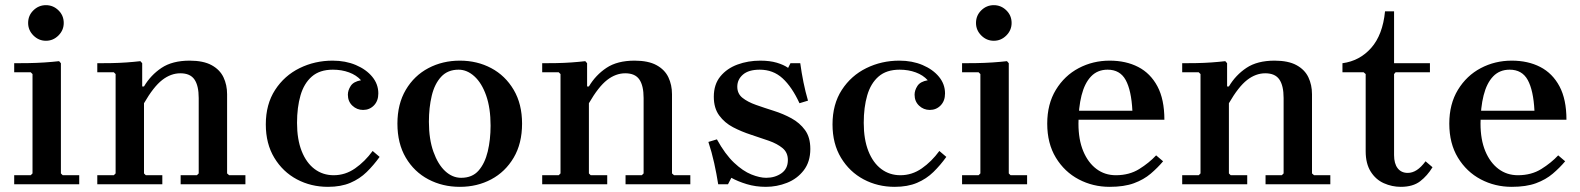

<svg xmlns="http://www.w3.org/2000/svg" viewBox="-20 -714 6124 744"><path d="M35 0V-35H99L106 -42V-427L99 -434H35V-469Q61 -469 91.5 -469.5Q122 -470 152.5 -472Q183 -474 209 -477L216 -469V-42L223 -35H287V0ZM158 -556Q130 -556 109.5 -576.5Q89 -597 89 -625Q89 -654 109.5 -674Q130 -694 158 -694Q186 -694 206.5 -674Q227 -654 227 -625Q227 -597 206.5 -576.5Q186 -556 158 -556Z M860 -42 868 -35H931V0H680V-35H743L750 -42V-334Q750 -382 733.5 -406Q717 -430 679 -430Q642 -430 608.5 -404Q575 -378 538 -314V-42L545 -35H609V0H357V-35H421L428 -42V-427L421 -434H357V-469Q383 -469 412 -469.5Q441 -470 469.5 -472Q498 -474 524 -477L531 -469V-379H538Q564 -423 606 -451Q648 -479 715 -479Q768 -479 800 -461.5Q832 -444 846 -414.5Q860 -385 860 -349Z M1251 10Q1185 10 1130.5 -19Q1076 -48 1043 -102.5Q1010 -157 1010 -232Q1010 -310 1046 -365.5Q1082 -421 1141 -450Q1200 -479 1269 -479Q1319 -479 1359 -462Q1399 -445 1422.5 -416.5Q1446 -388 1446 -352Q1446 -323 1429 -305.5Q1412 -288 1387 -288Q1363 -288 1345.5 -304.5Q1328 -321 1328 -347Q1328 -364 1339 -381Q1350 -398 1379 -403Q1361 -423 1332.5 -433.5Q1304 -444 1270 -444Q1219 -444 1188.5 -417.5Q1158 -391 1144.5 -344.5Q1131 -298 1131 -238Q1131 -174 1149 -128.5Q1167 -83 1199 -59Q1231 -35 1273 -35Q1318 -35 1356 -61.5Q1394 -88 1424 -129L1451 -106Q1428 -74 1401 -47.5Q1374 -21 1337.5 -5.5Q1301 10 1251 10Z M1762 -479Q1829 -479 1883.5 -450Q1938 -421 1970.5 -366Q2003 -311 2003 -235Q2003 -158 1970.5 -103Q1938 -48 1883.5 -19Q1829 10 1762 10Q1695 10 1640 -19Q1585 -48 1552.5 -103Q1520 -158 1520 -235Q1520 -311 1552.5 -366Q1585 -421 1640 -450Q1695 -479 1762 -479ZM1767 -25Q1810 -25 1834.5 -53Q1859 -81 1870 -127Q1881 -173 1881 -227Q1881 -295 1864 -343.5Q1847 -392 1818.5 -418Q1790 -444 1757 -444Q1715 -444 1689.5 -416.5Q1664 -389 1653 -343Q1642 -297 1642 -242Q1642 -175 1659.5 -126Q1677 -77 1705 -51Q1733 -25 1767 -25Z M2584 -42 2592 -35H2655V0H2404V-35H2467L2474 -42V-334Q2474 -382 2457.5 -406Q2441 -430 2403 -430Q2366 -430 2332.5 -404Q2299 -378 2262 -314V-42L2269 -35H2333V0H2081V-35H2145L2152 -42V-427L2145 -434H2081V-469Q2107 -469 2136 -469.5Q2165 -470 2193.5 -472Q2222 -474 2248 -477L2255 -469V-379H2262Q2288 -423 2330 -451Q2372 -479 2439 -479Q2492 -479 2524 -461.5Q2556 -444 2570 -414.5Q2584 -385 2584 -349Z M2837 -378Q2837 -351 2857 -335Q2877 -319 2909.5 -307.5Q2942 -296 2978.5 -284.5Q3015 -273 3047 -255.5Q3079 -238 3099.5 -210Q3120 -182 3120 -137Q3120 -87 3094.5 -54Q3069 -21 3029.5 -5.5Q2990 10 2948 10Q2908 10 2873.5 -0.5Q2839 -11 2814 -25L2801 0H2763Q2757 -39 2747.5 -82Q2738 -125 2725 -164L2758 -174Q2790 -116 2824.5 -83.5Q2859 -51 2891.5 -38Q2924 -25 2949 -25Q2983 -25 3008 -42.5Q3033 -60 3033 -94Q3033 -123 3012.5 -140Q2992 -157 2959.5 -168.5Q2927 -180 2890 -192Q2853 -204 2820.5 -221Q2788 -238 2767 -266.5Q2746 -295 2746 -339Q2746 -387 2771.5 -418Q2797 -449 2838 -464Q2879 -479 2926 -479Q2963 -479 2990 -471Q3017 -463 3034 -451L3043 -469H3081Q3086 -432 3093.5 -395Q3101 -358 3111 -324L3078 -314Q3049 -377 3012.5 -410.5Q2976 -444 2924 -444Q2881 -444 2859 -425Q2837 -406 2837 -378Z M3447 10Q3381 10 3326.5 -19Q3272 -48 3239 -102.5Q3206 -157 3206 -232Q3206 -310 3242 -365.5Q3278 -421 3337 -450Q3396 -479 3465 -479Q3515 -479 3555 -462Q3595 -445 3618.5 -416.5Q3642 -388 3642 -352Q3642 -323 3625 -305.5Q3608 -288 3583 -288Q3559 -288 3541.5 -304.5Q3524 -321 3524 -347Q3524 -364 3535 -381Q3546 -398 3575 -403Q3557 -423 3528.5 -433.5Q3500 -444 3466 -444Q3415 -444 3384.5 -417.5Q3354 -391 3340.5 -344.5Q3327 -298 3327 -238Q3327 -174 3345 -128.5Q3363 -83 3395 -59Q3427 -35 3469 -35Q3514 -35 3552 -61.5Q3590 -88 3620 -129L3647 -106Q3624 -74 3597 -47.5Q3570 -21 3533.5 -5.5Q3497 10 3447 10Z M3708 0V-35H3772L3779 -42V-427L3772 -434H3708V-469Q3734 -469 3764.5 -469.5Q3795 -470 3825.5 -472Q3856 -474 3882 -477L3889 -469V-42L3896 -35H3960V0ZM3831 -556Q3803 -556 3782.5 -576.5Q3762 -597 3762 -625Q3762 -654 3782.5 -674Q3803 -694 3831 -694Q3859 -694 3879.5 -674Q3900 -654 3900 -625Q3900 -597 3879.5 -576.5Q3859 -556 3831 -556Z M4304 -35Q4356 -35 4394.5 -59Q4433 -83 4460 -112L4487 -89Q4466 -64 4439 -41Q4412 -18 4374 -4Q4336 10 4280 10Q4215 10 4160 -19Q4105 -48 4071.5 -103Q4038 -158 4038 -235Q4038 -311 4071.5 -366Q4105 -421 4160 -450Q4215 -479 4280 -479Q4343 -479 4390.5 -454.5Q4438 -430 4465 -379.5Q4492 -329 4492 -250H4139V-285H4368Q4364 -364 4342 -404Q4320 -444 4272 -444Q4233 -444 4208 -418Q4183 -392 4171 -344.5Q4159 -297 4159 -235Q4159 -173 4177.5 -128.5Q4196 -84 4228.5 -59.5Q4261 -35 4304 -35Z M5064 -42 5072 -35H5135V0H4884V-35H4947L4954 -42V-334Q4954 -382 4937.5 -406Q4921 -430 4883 -430Q4846 -430 4812.5 -404Q4779 -378 4742 -314V-42L4749 -35H4813V0H4561V-35H4625L4632 -42V-427L4625 -434H4561V-469Q4587 -469 4616 -469.5Q4645 -470 4673.5 -472Q4702 -474 4728 -477L4735 -469V-379H4742Q4768 -423 4810 -451Q4852 -479 4919 -479Q4972 -479 5004 -461.5Q5036 -444 5050 -414.5Q5064 -385 5064 -349Z M5504 -89 5531 -66Q5511 -33 5483 -11.5Q5455 10 5408 10Q5374 10 5342.5 -4Q5311 -18 5291.5 -49Q5272 -80 5272 -128V-427L5264 -434H5182V-469Q5249 -478 5293.5 -528.5Q5338 -579 5347 -670H5382V-469H5521V-434H5388L5382 -427V-113Q5382 -80 5396 -62Q5410 -44 5435 -44Q5453 -44 5470 -55Q5487 -66 5504 -89Z M5862 -35Q5914 -35 5952.5 -59Q5991 -83 6018 -112L6045 -89Q6024 -64 5997 -41Q5970 -18 5932 -4Q5894 10 5838 10Q5773 10 5718 -19Q5663 -48 5629.5 -103Q5596 -158 5596 -235Q5596 -311 5629.5 -366Q5663 -421 5718 -450Q5773 -479 5838 -479Q5901 -479 5948.5 -454.5Q5996 -430 6023 -379.5Q6050 -329 6050 -250H5697V-285H5926Q5922 -364 5900 -404Q5878 -444 5830 -444Q5791 -444 5766 -418Q5741 -392 5729 -344.5Q5717 -297 5717 -235Q5717 -173 5735.5 -128.5Q5754 -84 5786.5 -59.5Q5819 -35 5862 -35Z"/></svg>

Font: Brygada 1918 SemiBold
Style: Regular
Weight: 600
Designer: Mateusz Machalski | Borys Kosmynka | Przemek Hoffer
Foundry: NIEPODLEGLA 2018
Version: Version 3.006